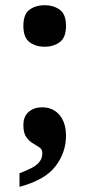

<svg xmlns="http://www.w3.org/2000/svg" viewBox="-20 -565 344 739"><path d="M55 102Q84 91 103.5 80.5Q123 70 133 56.5Q143 43 143 24Q143 10 132 2.5Q121 -5 106.5 -13.5Q92 -22 81 -37.5Q70 -53 70 -83Q70 -117 90.5 -134.5Q111 -152 142 -152Q184 -152 209 -122.5Q234 -93 234 -42Q234 22 193.5 75Q153 128 55 154ZM152 -385Q118 -385 94 -402.5Q70 -420 70 -465Q70 -511 94 -528Q118 -545 152 -545Q185 -545 209.5 -528Q234 -511 234 -465Q234 -420 209.5 -402.5Q185 -385 152 -385Z"/></svg>

Font: Noto Serif Armenian
Style: Bold
Weight: 700
Version: Version 2.007